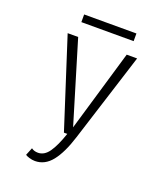

<svg xmlns="http://www.w3.org/2000/svg" viewBox="-148 -721 866 1013"><g transform="rotate(20 285.0 -214.0)"><path d="M148 -622.5H441.5V-579.5H148ZM159 -500 297 -42.5V-43.5L431.5 -500H490L331.5 0Q302 94 262.8 143.5Q223.5 193 168 193Q152 193 135.2 187.8Q118.5 182.5 113.5 178L131 135Q145.5 146.5 168 146.5Q203.5 146.5 229.5 109.5Q255.5 72.5 280 0H261L100 -500Z"/></g></svg>

Font: League Mono Narrow UltraLight
Style: Regular
Weight: 200
Width: 3
Designer: Tyler Finck
Foundry: The League of Moveable Type / Tyler Finck
Version: Version 2.210